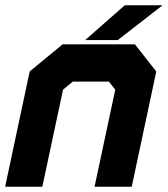

<svg xmlns="http://www.w3.org/2000/svg" viewBox="-22 -708 637 728"><path d="M-2.5 0 90.5 -437 215.5 -540H489.5L570.5 -437L477.5 0H336.5L415 -368L391 -398.5H254L217 -368L138.5 0ZM84 -71H83.5L153 -396L242.5 -470H436L493.5 -397L424 -71H423.5L493 -397L436 -470H242.5L153.5 -396ZM301 -556 451 -688H594.5L424.5 -556ZM403 -590H402.5L476 -653H476.5Z"/></svg>

Font: Tourney Black
Style: Italic
Weight: 900
Italic angle: -12°
Version: Version 1.015